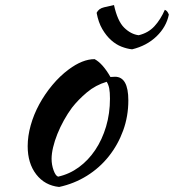

<svg xmlns="http://www.w3.org/2000/svg" viewBox="-20 -708 691 763"><path d="M215 35Q158 29 124 -15Q90 -59 90 -127Q90 -167 102 -210Q114 -253 136 -293.5Q158 -334 188 -370Q218 -406 253 -432Q308 -473 356 -473Q388 -456 419 -402Q424 -402 428 -402.5Q432 -403 437 -403Q490 -403 490 -309Q490 -246 469.5 -189.5Q449 -133 412.5 -87Q376 -41 325.5 -9.5Q275 22 215 35ZM266 -280Q249 -257 234 -230Q219 -203 208 -175.5Q197 -148 191 -122.5Q185 -97 185 -77Q185 -53 193 -31Q201 -9 211 -6Q256 -16 293.5 -43.5Q331 -71 358.5 -112Q386 -153 401.5 -205Q417 -257 417 -316Q417 -342 414 -357Q411 -372 404 -383Q360 -370 325.5 -341Q291 -312 266 -280ZM505 -512Q485 -514 463 -522.5Q441 -531 421.5 -548.5Q402 -566 386.5 -592.5Q371 -619 364 -657Q372 -674 393.5 -679Q415 -684 433 -688Q447 -624 473.5 -598Q500 -572 531 -568Q569 -577 593.5 -603.5Q618 -630 635 -669Q645 -666 651 -650Q641 -601 602 -563.5Q563 -526 505 -512Z"/></svg>

Font: Kaushan Script
Style: Regular
Weight: 400
Designer: Pablo Impallari
Foundry: Pablo Impallari
Version: Version 1.002